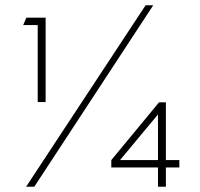

<svg xmlns="http://www.w3.org/2000/svg" viewBox="-20 -708 760 728"><path d="M153 -321H123V-613H68L80 -641H153ZM79 0 532 -688H561L110 0ZM579 0V-73H402V-101L583 -320H609V-101H660V-73H609V0ZM579 -101V-274L435 -101Z"/></svg>

Font: Roundo ExtraLight
Style: Regular
Weight: 250
Designer: Namrata Goyal (Gurmukhi), Shiva Nallaperumal (Latin)
Foundry: Indian Type Foundry
Version: Version 1.000;PS 1.0;hotconv 1.0.88;makeotf.lib2.5.647800